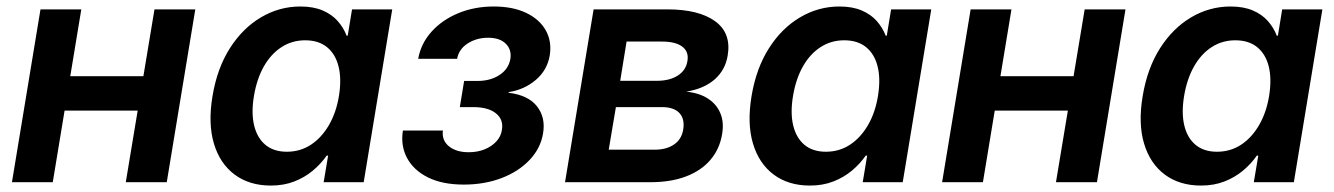

<svg xmlns="http://www.w3.org/2000/svg" viewBox="-20 -558 4086 588"><path d="M452.1 -324.7 434.6 -219.2H144L161.6 -324.7ZM229 -529.3 141.6 0H16.6L104 -529.3ZM578.1 -529.3 490.7 0H365.2L453.1 -529.3Z M809.6 10.3Q743.7 10.3 698.5 -23.4Q653.3 -57.1 635 -118.7Q616.7 -180.2 630.9 -264.2Q645 -349.1 684.1 -410.4Q723.1 -471.7 779.3 -504.9Q835.4 -538.1 899.9 -538.1Q939.9 -538.1 968.3 -525.9Q996.6 -513.7 1014.4 -493.4Q1032.2 -473.1 1041.5 -448.7H1044.9L1058.1 -529.3H1181.2L1093.8 0H971.2L984.9 -81.5H980.5Q962.9 -56.2 938 -35.4Q913.1 -14.6 881.1 -2.2Q849.1 10.3 809.6 10.3ZM858.4 -93.3Q899.4 -93.3 932.1 -114.7Q964.8 -136.2 987.3 -174.8Q1009.8 -213.4 1018.1 -264.6Q1026.4 -316.4 1016.8 -354.5Q1007.3 -392.6 981.4 -413.6Q955.6 -434.6 914.6 -434.6Q874.5 -434.6 842.3 -413.8Q810.1 -393.1 788.3 -355Q766.6 -316.9 757.8 -264.6Q749 -212.4 758.3 -173.8Q767.6 -135.3 793 -114.3Q818.4 -93.3 858.4 -93.3Z M1400.4 7.3Q1335 7.3 1290.8 -14.6Q1246.6 -36.6 1226.6 -74.2Q1206.5 -111.8 1213.9 -158.2H1336.4Q1332.5 -128.4 1354.7 -110.1Q1377 -91.8 1415.5 -91.8Q1442.4 -91.8 1464.1 -100.6Q1485.8 -109.4 1500 -124.8Q1514.2 -140.1 1517.1 -160.2Q1522.5 -191.9 1498.8 -210.9Q1475.1 -230 1429.2 -230H1388.2L1401.4 -310.1H1442.4Q1481.9 -310.1 1509.8 -328.4Q1537.6 -346.7 1543 -377.4Q1547.4 -406.2 1528.8 -424.3Q1510.3 -442.4 1475.1 -442.4Q1439.5 -442.4 1412.4 -425Q1385.3 -407.7 1379.9 -377.9H1260.7Q1269 -424.8 1301.5 -460.9Q1334 -497.1 1383.5 -517.6Q1433.1 -538.1 1492.2 -538.1Q1550.3 -538.1 1591.3 -518.6Q1632.3 -499 1651.4 -465.1Q1670.4 -431.2 1663.6 -388.2Q1655.8 -342.8 1620.6 -313Q1585.4 -283.2 1537.6 -275.9V-273.9Q1597.7 -266.6 1624.5 -232.4Q1651.4 -198.2 1643.1 -149.4Q1635.7 -104 1602.1 -68.4Q1568.4 -32.7 1516.1 -12.7Q1463.9 7.3 1400.4 7.3Z M1710.4 0 1797.9 -529.3H2023.9Q2120.1 -529.3 2170.2 -492.9Q2220.2 -456.5 2208.5 -387.7Q2201.2 -343.3 2168.5 -314.7Q2135.7 -286.1 2081.5 -277.3Q2121.1 -273.4 2147.7 -256.3Q2174.3 -239.3 2186 -211.4Q2197.8 -183.6 2191.4 -147Q2184.1 -102.1 2156 -68.8Q2127.9 -35.6 2081.3 -17.8Q2034.7 0 1971.7 0ZM1844.2 -99.6H1985.8Q2021 -99.6 2044.2 -115.5Q2067.4 -131.3 2072.3 -161.1Q2077.6 -193.4 2060.8 -211.7Q2043.9 -230 2007.3 -230H1866.2ZM1879.4 -310.5H1991.2Q2030.8 -310.5 2055.9 -326.7Q2081.1 -342.8 2085.4 -372.1Q2089.8 -399.9 2069.3 -415.3Q2048.8 -430.7 2007.3 -430.7H1898.9Z M2460.4 10.3Q2394.5 10.3 2349.4 -23.4Q2304.2 -57.1 2285.9 -118.7Q2267.6 -180.2 2281.7 -264.2Q2295.9 -349.1 2335 -410.4Q2374 -471.7 2430.2 -504.9Q2486.3 -538.1 2550.8 -538.1Q2590.8 -538.1 2619.1 -525.9Q2647.5 -513.7 2665.3 -493.4Q2683.1 -473.1 2692.4 -448.7H2695.8L2709 -529.3H2832L2744.6 0H2622.1L2635.7 -81.5H2631.3Q2613.8 -56.2 2588.9 -35.4Q2564 -14.6 2532 -2.2Q2500 10.3 2460.4 10.3ZM2509.3 -93.3Q2550.3 -93.3 2583 -114.7Q2615.7 -136.2 2638.2 -174.8Q2660.6 -213.4 2668.9 -264.6Q2677.2 -316.4 2667.7 -354.5Q2658.2 -392.6 2632.3 -413.6Q2606.4 -434.6 2565.4 -434.6Q2525.4 -434.6 2493.2 -413.8Q2460.9 -393.1 2439.2 -355Q2417.5 -316.9 2408.7 -264.6Q2399.9 -212.4 2409.2 -173.8Q2418.5 -135.3 2443.8 -114.3Q2469.2 -93.3 2509.3 -93.3Z M3300.8 -324.7 3283.2 -219.2H2992.7L3010.3 -324.7ZM3077.6 -529.3 2990.2 0H2865.2L2952.6 -529.3ZM3426.8 -529.3 3339.4 0H3213.9L3301.8 -529.3Z M3658.2 10.3Q3592.3 10.3 3547.1 -23.4Q3502 -57.1 3483.6 -118.7Q3465.3 -180.2 3479.5 -264.2Q3493.7 -349.1 3532.7 -410.4Q3571.8 -471.7 3627.9 -504.9Q3684.1 -538.1 3748.5 -538.1Q3788.6 -538.1 3816.9 -525.9Q3845.2 -513.7 3863 -493.4Q3880.9 -473.1 3890.1 -448.7H3893.6L3906.7 -529.3H4029.8L3942.4 0H3819.8L3833.5 -81.5H3829.1Q3811.5 -56.2 3786.6 -35.4Q3761.7 -14.6 3729.7 -2.2Q3697.8 10.3 3658.2 10.3ZM3707 -93.3Q3748 -93.3 3780.8 -114.7Q3813.5 -136.2 3835.9 -174.8Q3858.4 -213.4 3866.7 -264.6Q3875 -316.4 3865.5 -354.5Q3856 -392.6 3830.1 -413.6Q3804.2 -434.6 3763.2 -434.6Q3723.1 -434.6 3690.9 -413.8Q3658.7 -393.1 3637 -355Q3615.2 -316.9 3606.4 -264.6Q3597.7 -212.4 3606.9 -173.8Q3616.2 -135.3 3641.6 -114.3Q3667 -93.3 3707 -93.3Z"/></svg>

Font: Inter 24pt SemiBold
Style: Italic
Weight: 600
Italic angle: -9.3988°
Designer: Rasmus Andersson
Foundry: rsms
Version: Version 4.001;git-66647c0bb